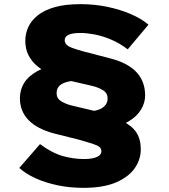

<svg xmlns="http://www.w3.org/2000/svg" viewBox="-20 -738 816 926"><path d="M497 -122 421 -202Q445 -204 462 -211.5Q479 -219 489 -232Q499 -245 499 -263Q499 -289 476.5 -303Q454 -317 423 -324L320 -348Q270 -360 229.5 -377.5Q189 -395 160.5 -418.5Q132 -442 117 -472.5Q102 -503 102 -541Q102 -575 116 -606.5Q130 -638 161.5 -663.5Q193 -689 244 -703.5Q295 -718 368 -718Q436 -718 498 -705Q560 -692 611 -670Q662 -648 696 -619L596 -500Q557 -530 515 -547.5Q473 -565 435.5 -572Q398 -579 369 -579Q330 -579 311 -570.5Q292 -562 292 -544Q292 -534 299.5 -524.5Q307 -515 325.5 -508Q344 -501 375 -492L517 -455Q599 -433 639.5 -388.5Q680 -344 680 -277Q680 -243 660.5 -210Q641 -177 601 -153Q561 -129 497 -122ZM382 168Q316 168 257 155.5Q198 143 151 121.5Q104 100 73 72L173 -43Q231 0 282.5 14.5Q334 29 385 29Q426 29 447.5 19Q469 9 469 -8Q469 -22 458.5 -30Q448 -38 422.5 -46Q397 -54 358 -65L242 -94Q159 -116 117.5 -159Q76 -202 76 -264Q76 -306 97 -339Q118 -372 160.5 -395Q203 -418 266 -425L343 -349Q313 -347 292.5 -339.5Q272 -332 262.5 -319.5Q253 -307 253 -289Q253 -264 273 -251Q293 -238 322 -230L440 -202Q519 -180 567.5 -156Q616 -132 637.5 -99.5Q659 -67 659 -18Q659 31 630 73Q601 115 540 141.5Q479 168 382 168Z"/></svg>

Font: Lexend Mega ExtraBold
Style: Regular
Weight: 800
Designer: Bonnie Shaver-Troup, Thomas Jockin
Foundry: Lexend
Version: Version 1.007